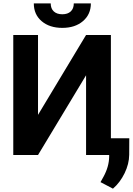

<svg xmlns="http://www.w3.org/2000/svg" viewBox="-20 -918 786 1137"><path d="M489.7 -710.9H636.7V0H489.7V-472.2L205.1 0H58.6V-710.9H205.1V-237.8ZM518.1 -897.9Q518.1 -833 471.4 -793Q424.8 -752.9 349.1 -752.9Q273.4 -752.9 226.8 -792.5Q180.2 -832 180.2 -897.9H280.3Q280.3 -867.2 298.6 -850.3Q316.9 -833.5 349.1 -833.5Q380.9 -833.5 398.9 -850.3Q417 -867.2 417 -897.9ZM648.9 199.2 575.2 160.6 592.8 128.9Q625.5 69.3 626.5 10.3V-99.1H745.6L745.1 -1.5Q744.6 52.7 717.8 107.9Q690.9 163.1 648.9 199.2Z"/></svg>

Font: Robotiche
Style: Bold
Weight: 700
Designer: Google
Version: Version 2.001150; 2014